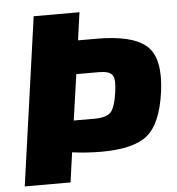

<svg xmlns="http://www.w3.org/2000/svg" viewBox="-51 -738 725 785"><g transform="rotate(-5 312.0 -345.0)"><path d="M288 -576H364Q513 -576 569.5 -524.5Q626 -473 608 -337Q590 -207 533 -160.5Q476 -114 345 -114Q285 -114 224 -122L207 0H19L116 -690H304ZM242 -251H327Q375 -251 393.5 -269.5Q412 -288 421 -351Q429 -404 417 -421.5Q405 -439 361 -439H269Z"/></g></svg>

Font: Ezarion Extra Bold
Style: Italic
Weight: 800
Italic angle: -8°
Designer: Natanael Gama
Version: Version 1.001;PS 001.001;hotconv 1.0.70;makeotf.lib2.5.58329